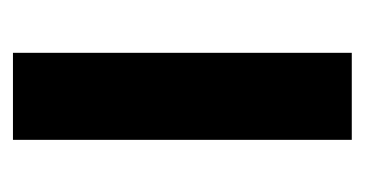

<svg xmlns="http://www.w3.org/2000/svg" viewBox="-150 -400 550 289"><g transform="rotate(-90 124.5 -255.0)"><path d="M59 0V-510H190V0Z"/></g></svg>

Font: Saira Semi Condensed SemiBold
Style: Regular
Weight: 600
Width: 4
Designer: Hector Gatti with collaboration of the Omnibus-Type team
Foundry: Omnibus-Type
Version: Version 1.001; ttfautohint (v1.8)